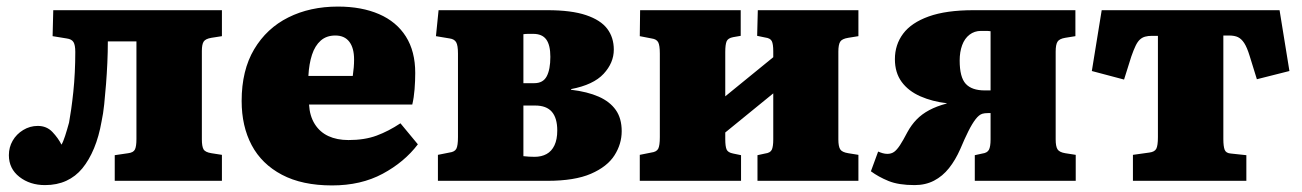

<svg xmlns="http://www.w3.org/2000/svg" viewBox="-20 -550 3961 584"><path d="M117 13Q71 13 39 -12Q7 -37 7 -78Q7 -102 18.5 -122Q30 -142 50.5 -154.5Q71 -167 95 -167Q122 -167 139.5 -148.5Q157 -130 167 -110Q172 -118 178 -136.5Q184 -155 190 -177Q193 -193 196.5 -217.5Q200 -242 203 -270.5Q206 -299 207.5 -330Q209 -361 209 -392Q209 -413 203.5 -422Q198 -431 183 -433L140 -440L142 -519H655V-440L623 -435Q605 -432 599.5 -423.5Q594 -415 594 -395V-126Q594 -105 599 -96Q604 -87 623 -84L655 -79V0H329V-78L370 -84Q386 -86 390.5 -95.5Q395 -105 395 -127V-424H308Q308 -392 306.5 -359Q305 -326 302.5 -294Q300 -262 297 -233Q294 -204 289 -181Q281 -135 266 -99Q251 -63 230.5 -38Q210 -13 181.5 0Q153 13 117 13Z M990 14Q899 14 837.5 -18.5Q776 -51 745.5 -108.5Q715 -166 715 -243Q715 -336 753 -400Q791 -464 857 -497Q923 -530 1008 -530Q1080 -530 1133 -507Q1186 -484 1214.5 -439Q1243 -394 1243 -328Q1243 -304 1241 -278.5Q1239 -253 1234 -232H920Q922 -197 937.5 -172.5Q953 -148 979 -136Q1005 -124 1040 -124Q1089 -124 1125.5 -137.5Q1162 -151 1198 -175L1251 -111Q1210 -57 1144 -21.5Q1078 14 990 14ZM918 -319H1053Q1055 -333 1056 -345Q1057 -357 1057 -369Q1057 -404 1042.5 -423Q1028 -442 1000 -442Q973 -442 955.5 -426.5Q938 -411 929 -383.5Q920 -356 918 -319Z M1312 0V-79L1347 -86Q1363 -88 1368 -97.5Q1373 -107 1373 -133V-387Q1373 -412 1367.5 -421.5Q1362 -431 1348 -433L1306 -440L1314 -519H1645Q1718 -519 1762.5 -504Q1807 -489 1827 -462.5Q1847 -436 1847 -399Q1847 -359 1816 -325.5Q1785 -292 1717 -279V-277Q1767 -271 1801 -256Q1835 -241 1853 -215.5Q1871 -190 1871 -151Q1871 -112 1849 -77.5Q1827 -43 1777.5 -21.5Q1728 0 1645 0ZM1606 -73Q1627 -73 1642.5 -81.5Q1658 -90 1666.5 -108Q1675 -126 1675 -153Q1675 -191 1658.5 -210Q1642 -229 1608 -229H1572V-75Q1580 -74 1589 -73.5Q1598 -73 1606 -73ZM1572 -297H1605Q1632 -297 1643 -318Q1654 -339 1654 -377Q1654 -413 1641.5 -430Q1629 -447 1602 -447Q1595 -447 1587 -447Q1579 -447 1572 -446Z M1926 0V-79L1961 -86Q1977 -88 1982 -97.5Q1987 -107 1987 -133V-387Q1987 -412 1982 -421.5Q1977 -431 1962 -433L1926 -440L1927 -519H2233V-441L2210 -437Q2194 -434 2190 -424Q2186 -414 2186 -392V-257L2332 -376V-394Q2332 -416 2327.5 -425Q2323 -434 2307 -436L2283 -441L2285 -519H2591V-440L2560 -435Q2541 -432 2535.5 -423Q2530 -414 2530 -393V-126Q2530 -105 2535.5 -96Q2541 -87 2560 -84L2591 -79V0H2284V-78L2307 -83Q2323 -85 2327.5 -94.5Q2332 -104 2332 -126V-266L2186 -147V-127Q2186 -105 2190 -95.5Q2194 -86 2210 -83L2234 -78V0Z M2762 13Q2713 13 2682.5 0.5Q2652 -12 2629 -29L2651 -89Q2658 -86 2665 -84Q2672 -82 2679 -82Q2691 -82 2699.5 -88Q2708 -94 2717.5 -108.5Q2727 -123 2740 -148Q2752 -170 2768 -186.5Q2784 -203 2806.5 -215Q2829 -227 2859 -235L2860 -236Q2816 -241 2779.5 -257Q2743 -273 2722.5 -301Q2702 -329 2702 -370Q2702 -414 2727 -447.5Q2752 -481 2805 -500Q2858 -519 2941 -519H3251V-440L3220 -435Q3202 -432 3196.5 -423Q3191 -414 3191 -393V-126Q3191 -105 3196.5 -96Q3202 -87 3220 -84L3252 -79V0H2945V-78L2968 -83Q2983 -85 2988 -94.5Q2993 -104 2993 -126V-206Q2989 -206 2984.5 -206Q2980 -206 2975.5 -205.5Q2971 -205 2968 -204Q2958 -201 2947.5 -187.5Q2937 -174 2925.5 -151Q2914 -128 2901 -97Q2886 -63 2866.5 -38.5Q2847 -14 2821 -0.5Q2795 13 2762 13ZM2975 -275H2993V-455Q2986 -456 2980 -456Q2974 -456 2964 -456Q2944 -456 2929 -444.5Q2914 -433 2906.5 -412.5Q2899 -392 2899 -366Q2899 -315 2917.5 -295Q2936 -275 2975 -275Z M3426 0V-79L3476 -86Q3492 -88 3497 -97.5Q3502 -107 3502 -133V-441H3484Q3472 -441 3463 -438.5Q3454 -436 3447 -429.5Q3440 -423 3434 -410.5Q3428 -398 3421 -378L3399 -308L3301 -334L3331 -519H3872L3902 -334L3803 -309L3781 -380Q3773 -406 3764.5 -419Q3756 -432 3745.5 -437Q3735 -442 3718 -442H3701V-127Q3701 -105 3705 -94.5Q3709 -84 3724 -83L3771 -78V0Z"/></svg>

Font: Literata 18pt ExtraBold
Style: Regular
Weight: 800
Designer: Latin by Veronika Burian and Jose Scaglione. Greek by Irene Vlachou. Cyrillic by Vera Evstafieva.
Foundry: TypeTogether
Version: Version 3.103;gftools[0.9.29]